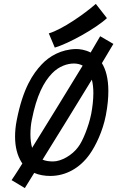

<svg xmlns="http://www.w3.org/2000/svg" viewBox="-20 -900 604 989"><path d="M231.4 -728 262.2 -654.8C333 -675.3 474.6 -753.9 530.8 -806.6L473.6 -879.9C415.5 -829.1 302.2 -749 231.4 -728ZM39.6 27.8 107.9 68.8C120.6 48.8 136.7 22 156.2 -9.3C181.2 1.5 210 6.3 238.8 6.3C319.3 6.3 391.1 -34.2 441.4 -104.5C473.6 -149.9 509.3 -224.6 524.9 -304.7L525.9 -310.1C534.7 -356.4 538.1 -396 538.1 -430.7C538.1 -496.1 524.9 -542.5 504.9 -574.7C527.8 -612.8 547.9 -646.5 564 -673.8L496.1 -713.4C483.9 -691.9 466.8 -663.1 446.8 -629.4C419.4 -643.6 391.1 -647.5 372.1 -647.5C295.4 -646 233.9 -610.8 193.4 -566.9C150.4 -520.5 98.6 -447.8 65.9 -279.3C60.1 -250 57.6 -222.2 57.6 -196.3C57.6 -144 68.8 -99.1 91.3 -63.5C92.3 -61.5 93.8 -60.1 95.2 -58.1C87.9 -45.9 81.1 -35.2 75.7 -26.9C63 -6.3 43.9 21.5 39.6 27.8ZM145.5 -138.7C139.6 -158.2 136.7 -182.6 136.7 -208C136.7 -233.4 139.2 -259.8 143.6 -281.2C168.5 -409.2 206.1 -478.5 248 -522C283.7 -559.1 327.1 -572.8 360.4 -572.8C377.4 -572.8 392.6 -569.3 405.8 -562C325.2 -429.7 218.8 -256.8 145.5 -138.7ZM453.1 -489.7C458.5 -469.2 460.9 -445.3 460.9 -420.9C460.9 -385.3 456.1 -347.2 450.2 -315.4L448.2 -306.2C437.5 -253.9 407.2 -172.9 381.8 -141.6C352.1 -101.1 296.4 -68.4 253.4 -68.4C231.4 -68.4 213.9 -71.3 199.2 -77.6C274.4 -198.7 372.6 -357.4 453.1 -489.7Z"/></svg>

Font: Fantasque Sans Mono
Style: RegItalic
Weight: 400
Italic angle: -11°
Monospace: yes
Designer: Jany Belluz
Version: Version 1.6.3